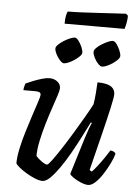

<svg xmlns="http://www.w3.org/2000/svg" viewBox="-57 -888 670 932"><g transform="rotate(5 277.5 -422.0)"><path d="M185 0Q170 0 148 -9Q126 -18 104.5 -31Q83 -44 68.5 -56.5Q54 -69 52 -75Q52 -104 60.5 -145Q69 -186 82.5 -230Q96 -274 109 -313.5Q122 -353 131 -380.5Q140 -408 140 -415Q140 -425 132.5 -428Q125 -431 113 -431H55Q55 -441 58 -450.5Q61 -460 62 -464Q77 -471 98.5 -479.5Q120 -488 141 -494Q162 -500 176 -500Q199 -500 215 -487.5Q231 -475 231 -455Q231 -446 222.5 -419.5Q214 -393 201 -355Q188 -317 175.5 -274.5Q163 -232 154.5 -191.5Q146 -151 146 -119Q156 -106 174 -93.5Q192 -81 201 -81Q206 -81 223.5 -104.5Q241 -128 265.5 -165.5Q290 -203 316 -246Q342 -289 364.5 -328Q387 -367 400 -392Q404 -415 406.5 -445.5Q409 -476 410 -500Q439 -500 458 -494.5Q477 -489 486.5 -477.5Q496 -466 496 -449Q496 -435 485 -385Q474 -335 454.5 -256Q435 -177 409 -73L420 -66Q431 -77 446.5 -97Q462 -117 477 -139Q492 -161 501 -176Q510 -176 517.5 -172Q525 -168 527 -163Q522 -142 508.5 -114.5Q495 -87 478 -60.5Q461 -34 442.5 -17Q424 0 408 0Q393 0 372.5 -8.5Q352 -17 336 -28Q320 -39 317 -46L372 -225Q380 -251 388 -272.5Q396 -294 400 -301L395 -304Q378 -270 357 -229Q336 -188 313 -147.5Q290 -107 266.5 -73.5Q243 -40 222.5 -20Q202 0 185 0ZM239 -578Q231 -578 219.5 -590.5Q208 -603 200 -619Q192 -635 192 -646Q192 -655 203 -665.5Q214 -676 229 -685.5Q244 -695 259 -701Q274 -707 281 -707Q290 -707 300 -694Q310 -681 317 -664.5Q324 -648 324 -637Q324 -629 314 -619Q304 -609 290 -599.5Q276 -590 262 -584Q248 -578 239 -578ZM425 -578Q417 -578 405.5 -590Q394 -602 386 -618.5Q378 -635 378 -646Q378 -655 388.5 -665.5Q399 -676 414.5 -685.5Q430 -695 444.5 -701Q459 -707 466 -707Q476 -707 485.5 -694Q495 -681 502 -664.5Q509 -648 509 -637Q509 -629 499.5 -619Q490 -609 476 -599.5Q462 -590 448 -584Q434 -578 425 -578ZM226 -770Q226 -795 229.5 -810.5Q233 -826 237 -830Q267 -830 307.5 -832Q348 -834 390 -836.5Q432 -839 466.5 -841Q501 -843 519 -844L529 -835Q529 -816 525 -797Q521 -778 518 -770Z"/></g></svg>

Font: Texturina Medium 12pt Medium
Style: Italic
Weight: 500
Italic angle: -11°
Version: Version 1.002